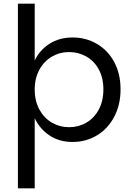

<svg xmlns="http://www.w3.org/2000/svg" viewBox="-20 -760 716 1040"><path d="M168 -432Q194 -488 247.5 -522.5Q301 -557 373 -557Q446 -557 505.5 -522Q565 -487 599 -423.5Q633 -360 633 -276Q633 -193 599 -128Q565 -63 505.5 -27Q446 9 373 9Q301 9 248 -26.5Q195 -62 168 -120V260H77V-740H168ZM540 -276Q540 -338 515 -384Q490 -430 447.5 -454Q405 -478 354 -478Q304 -478 261.5 -453.5Q219 -429 193.5 -382.5Q168 -336 168 -275Q168 -213 193.5 -166.5Q219 -120 261.5 -95.5Q304 -71 354 -71Q405 -71 447.5 -95.5Q490 -120 515 -166.5Q540 -213 540 -276Z"/></svg>

Font: MSTAGE
Style: Regular
Weight: 400
Designer: Ninad Kale (Devanagari), Jonny Pinhorn (Latin)
Foundry: Indian Type Foundry
Version: 4.004